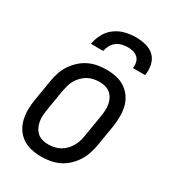

<svg xmlns="http://www.w3.org/2000/svg" viewBox="-181 -842 862 952"><g transform="rotate(30 250.0 -366.0)"><path d="M203 8Q174 8 146.5 2Q119 -4 96.5 -19Q74 -34 59 -56.5Q44 -79 37.5 -106Q31 -133 31 -161.5Q31 -190 36 -219L56 -339Q60 -364 68 -389Q76 -414 91 -436.5Q106 -459 126 -477.5Q146 -496 170 -507.5Q194 -519 219.5 -523.5Q245 -528 270 -528Q299 -528 326.5 -522Q354 -516 376.5 -501Q399 -486 414.5 -463.5Q430 -441 436.5 -414Q443 -387 442.5 -358.5Q442 -330 438 -301L418 -181Q414 -156 405.5 -131Q397 -106 382.5 -83.5Q368 -61 348 -42.5Q328 -24 304 -12.5Q280 -1 254 3.5Q228 8 203 8ZM204 -62Q220 -62 237 -65.5Q254 -69 269.5 -77.5Q285 -86 297.5 -99Q310 -112 319 -127.5Q328 -143 333 -159.5Q338 -176 340 -192L360 -312Q363 -330 364 -347.5Q365 -365 362.5 -381.5Q360 -398 352.5 -413Q345 -428 332.5 -438.5Q320 -449 304 -453.5Q288 -458 270 -458Q254 -458 236.5 -454.5Q219 -451 204 -442.5Q189 -434 176 -421Q163 -408 154 -392.5Q145 -377 140.5 -360.5Q136 -344 133 -328L113 -208Q110 -190 109 -172.5Q108 -155 111 -138.5Q114 -122 121.5 -107Q129 -92 141 -81.5Q153 -71 169.5 -66.5Q186 -62 204 -62ZM138 -600Q143 -630 158 -658.5Q173 -687 199 -706Q225 -725 255.5 -732.5Q286 -740 316 -740Q346 -740 374.5 -732.5Q403 -725 422 -706Q441 -687 447 -658.5Q453 -630 448 -600H378Q381 -616 377.5 -632Q374 -648 363 -658.5Q352 -669 337 -673Q322 -677 306 -677Q290 -677 273 -673Q256 -669 242 -658.5Q228 -648 219.5 -632Q211 -616 208 -600Z"/></g></svg>

Font: Iosevka Term Curly Oblique
Style: Regular
Weight: 400
Italic angle: -9°
Designer: Belleve Invis
Foundry: Belleve Invis
Version: Version 32.3.0